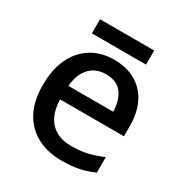

<svg xmlns="http://www.w3.org/2000/svg" viewBox="-163 -810 898 943"><g transform="rotate(30 286.0 -338.0)"><path d="M295 -549Q366 -549 417 -519.5Q468 -490 495.5 -435Q523 -380 523 -305V-247H161Q163 -164 204.5 -120Q246 -76 321 -76Q373 -76 413.5 -85.5Q454 -95 497 -114V-26Q457 -8 415.5 1Q374 10 317 10Q239 10 179 -21Q119 -52 85.5 -113.5Q52 -175 52 -265Q52 -356 82.5 -419Q113 -482 167.5 -515.5Q222 -549 295 -549ZM295 -467Q238 -467 203.5 -430Q169 -393 163 -325H417Q416 -388 387 -427.5Q358 -467 295 -467ZM441 -686V-606H134V-686Z"/></g></svg>

Font: Noto Sans Cham Medium
Style: Regular
Weight: 500
Version: Version 2.002